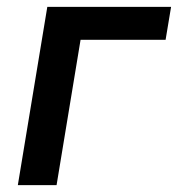

<svg xmlns="http://www.w3.org/2000/svg" viewBox="-20 -540 540 560"><path d="M32 0 118 -520H479L463 -424H215L145 0Z"/></svg>

Font: Iosevka SS04 Oblique
Style: Bold
Weight: 700
Italic angle: -9°
Monospace: yes
Designer: Belleve Invis
Foundry: Belleve Invis
Version: Version 19.0.0; ttfautohint (v1.8.4)